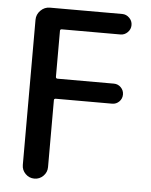

<svg xmlns="http://www.w3.org/2000/svg" viewBox="-53 -589 651 829"><g transform="rotate(5 272.5 -174.5)"><path d="M72.3 -487.3Q72.3 -510.7 89.4 -527.8Q106.4 -544.9 129.9 -544.9H443.4Q460.9 -544.9 474.1 -531.7Q487.3 -518.6 487.3 -500.5Q487.3 -482.4 474.1 -469.2Q460.9 -456.1 443.4 -456.1H189.5Q181.6 -456.1 181.6 -449.2V-250Q181.6 -242.2 189.5 -242.2H433.6Q451.2 -242.2 463.9 -229.5Q476.6 -216.8 476.6 -198.7Q476.6 -180.7 463.9 -168Q451.2 -155.3 433.6 -155.3H189.5Q181.6 -155.3 181.6 -148.4V141.6Q181.6 164.1 165.5 180.2Q149.4 196.3 127 196.3Q104.5 196.3 88.4 180.2Q72.3 164.1 72.3 141.6Z"/></g></svg>

Font: Gen Jyuu Gothic Medium
Style: Regular
Weight: 500
Designer: [Source Han Sans]
Ryoko NISHIZUKA  (kana & ideographs); Paul D. Hunt (Latin, Greek & Cyrillic); Wenlong ZHANG  (bopomofo
Version: Version 1.002.20150607